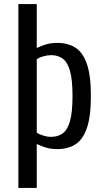

<svg xmlns="http://www.w3.org/2000/svg" viewBox="-20 -720 510 940"><path d="M70 200V-700H160V-485Q183 -496 206.5 -503Q230 -510 260 -510Q313 -510 349.5 -486.5Q386 -463 405.5 -406.5Q425 -350 425 -250Q425 -150 405.5 -93.5Q386 -37 349.5 -13.5Q313 10 260 10Q230 10 206.5 3Q183 -4 160 -15V200ZM230 -50Q263 -50 286.5 -66.5Q310 -83 322.5 -126.5Q335 -170 335 -250Q335 -330 322.5 -373.5Q310 -417 286.5 -433.5Q263 -450 230 -450Q211 -450 191 -444Q171 -438 160 -430V-70Q171 -63 191 -56.5Q211 -50 230 -50Z"/></svg>

Font: Cuprum
Style: Regular
Weight: 400
Designer: Jovanny Lemonad
Foundry: Jovanny Lemonad
Version: Version 3.000